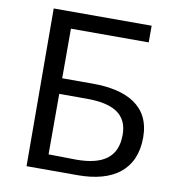

<svg xmlns="http://www.w3.org/2000/svg" viewBox="-85 -817 849 919"><g transform="rotate(10 340.0 -358.0)"><path d="M105 25H354C523 25 631 -48 631 -207C631 -361 513 -419 349 -419H200V-660H578V-741H102ZM199 -49V-343H332C463 -343 532 -302 532 -202C532 -95 465 -47 333 -47Z"/></g></svg>

Font: GenEiGothic-pro-Regular
Style: Regular
Weight: 400
Designer: Ryoko NISHIZUKA (kana & ideographs); Paul D. Hunt (Latin, Greek & Cyrillic); Wenlong ZHANG (bopomofo); Sandoll Communica
Foundry: Adobe Systems Incorporated; o_tamon
Version: Version 1.000.140830